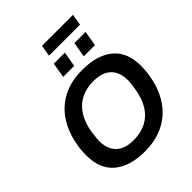

<svg xmlns="http://www.w3.org/2000/svg" viewBox="-277 -1169 1335 1335"><g transform="rotate(-45 391.0 -501.0)"><path d="M359 12Q214 12 132.5 -55.5Q51 -123 51 -256Q51 -280 52.5 -303Q54 -326 58 -348Q76 -457 127 -535.5Q178 -614 260 -656Q342 -698 452 -698Q598 -698 679.5 -630.5Q761 -563 761 -430Q761 -408 759.5 -386Q758 -364 754 -342Q737 -232 685.5 -152.5Q634 -73 551.5 -30.5Q469 12 359 12ZM357 -99Q430 -99 483.5 -126.5Q537 -154 570 -206.5Q603 -259 616 -335Q620 -357 622 -372.5Q624 -388 625 -400Q626 -412 626 -423Q626 -475 606.5 -512Q587 -549 548 -568.5Q509 -588 452 -588Q380 -588 327 -560.5Q274 -533 240.5 -480.5Q207 -428 194 -352Q191 -330 189 -314Q187 -298 186 -286.5Q185 -275 185 -264Q185 -212 204.5 -175Q224 -138 262.5 -118.5Q301 -99 357 -99ZM324 -757 342 -868H451L432 -757ZM526 -757 545 -868H655L636 -757ZM358 -931 372 -1014H677L663 -931Z"/></g></svg>

Font: Archivo Variable SemiBold
Style: Italic
Weight: 600
Italic angle: -10°
Designer: Hector Gatti
Foundry: Omnibus-Type
Version: Version 2.001